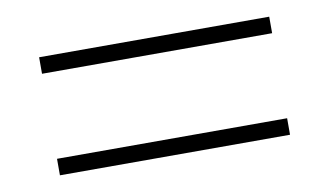

<svg xmlns="http://www.w3.org/2000/svg" viewBox="-39 -542 649 378"><g transform="rotate(-10 285.0 -353.0)"><path d="M55 -438V-471H515V-438ZM55 -235V-268H515V-235Z"/></g></svg>

Font: Noto Sans Armenian ExtraLight
Style: Regular
Weight: 250
Designer: Monotype Design Team
Foundry: Monotype Imaging Inc.
Version: Version 2.007